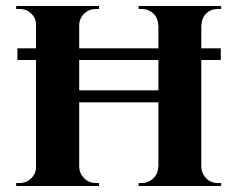

<svg xmlns="http://www.w3.org/2000/svg" viewBox="-20 -620 792 640"><path d="M716 -459V-420H38V-459ZM651 -600V0H508V-600ZM244 -600V0H100V-600ZM516 -319V-279H235V-319ZM103 -63V0H34V-10Q34 -10 39.5 -10Q45 -10 46 -10Q68 -10 84 -25.5Q100 -41 100 -63ZM242 -63H244Q245 -41 261 -25.5Q277 -10 299 -10Q299 -10 304.5 -10Q310 -10 310 -10V0H242ZM242 -537V-600H310V-590Q310 -590 304.5 -590Q299 -590 299 -590Q277 -590 261 -575Q245 -560 244 -537ZM103 -537H100Q100 -560 84 -575Q68 -590 46 -590Q45 -590 39.5 -590Q34 -590 34 -590V-600H103ZM510 -63V0H442V-10Q442 -10 447.5 -10Q453 -10 453 -10Q475 -10 491 -25.5Q507 -41 507 -63ZM648 -63H651Q652 -41 667.5 -25.5Q683 -10 706 -10Q706 -10 711.5 -10Q717 -10 717 -10V0H648ZM649 -537V-600H717V-590Q717 -590 711.5 -590Q706 -590 706 -590Q683 -590 667.5 -575Q652 -560 652 -537ZM510 -537H507Q507 -560 491 -575Q475 -590 453 -590Q453 -590 447.5 -590Q442 -590 442 -590V-600H510Z"/></svg>

Font: Cinzel
Style: Bold
Weight: 700
Designer: Natanael Gama
Version: Version 2.000